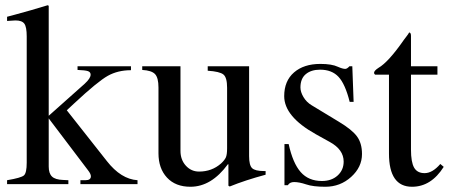

<svg xmlns="http://www.w3.org/2000/svg" viewBox="-20 -703 1714 733"><path d="M505 0H287V-15H306Q327 -15 327 -30Q327 -39 316 -53L166 -251V-67Q166 -41 178.5 -29Q191 -17 221 -16L241 -15V0H7V-15Q61 -24 71.5 -33.5Q82 -43 82 -82V-564Q82 -600 73 -612.5Q64 -625 39 -625Q33 -625 7 -623V-639L37 -647Q97 -663 162 -683L166 -681V-261L303 -383Q326 -404 326 -418Q326 -428 315.5 -431.5Q305 -435 276 -436V-450H480V-435Q430 -435 391.5 -413.5Q353 -392 264 -309L235 -282L388 -88Q442 -19 505 -15Z M994 -50V-36Q916 -15 857 9L852 6V-76H850Q787 10 707 10Q650 10 617.5 -25Q585 -60 585 -118V-369Q585 -406 572 -420Q559 -434 523 -436V-450H669V-127Q669 -93 689.5 -70.5Q710 -48 740 -48Q789 -48 824 -79Q837 -91 842 -101.5Q847 -112 847 -137V-368Q847 -407 833 -418.5Q819 -430 773 -433V-450H931V-107Q931 -72 942.5 -61Q954 -50 988 -50Z M1170 -301 1274 -238Q1324 -208 1343 -182Q1362 -156 1362 -115Q1362 -65 1320.5 -27.5Q1279 10 1222 10Q1175 10 1149 1Q1122 -8 1103 -8Q1086 -8 1079 4H1066V-153H1082Q1098 -80 1128 -46Q1158 -12 1209 -12Q1246 -12 1269 -33Q1292 -54 1292 -86Q1292 -132 1239 -161L1185 -191Q1065 -258 1065 -336Q1065 -394 1102.5 -426.5Q1140 -459 1203 -459Q1247 -459 1270 -448Q1288 -440 1298 -440Q1305 -440 1314 -450H1325L1330 -314H1315Q1298 -382 1272.5 -409.5Q1247 -437 1202 -437Q1168 -437 1147.5 -420Q1127 -403 1127 -369Q1127 -352 1138.5 -332.5Q1150 -313 1170 -301Z M1661 -77 1674 -66Q1626 10 1553 10Q1465 10 1465 -117V-418H1412Q1408 -421 1408 -425Q1408 -433 1425 -444Q1463 -466 1522 -551Q1524 -554 1531.5 -563.5Q1539 -573 1542 -579Q1549 -579 1549 -566V-450H1650V-418H1549V-132Q1549 -84 1561 -63Q1573 -42 1601 -42Q1631 -42 1661 -77Z"/></svg>

Font: STIX
Style: Regular
Weight: 400
Designer: MicroPress Inc., with final additions and corrections provided by Coen Hoffman, Elsevier (retired)
Version: Version 1.1.1